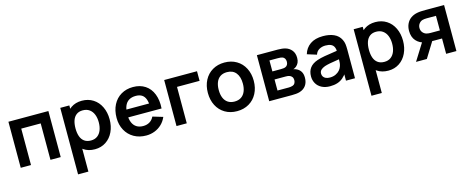

<svg xmlns="http://www.w3.org/2000/svg" viewBox="-38 -1245 5324 2175"><g transform="rotate(-15 2624.0 -157.5)"><path d="M69.2 -540H538V0H417.7V-427.2H189.5V0H69.2Z M697.5 -270.2Q697.5 -352.3 724.7 -416.8Q751.8 -481.2 805 -518.1Q858.1 -555 932.8 -555Q1007.9 -555 1065 -518.4Q1122.1 -481.8 1153 -416.8Q1184 -351.9 1184 -270.2Q1184 -189.4 1153.4 -124.4Q1122.8 -59.4 1066.7 -22.2Q1010.6 15 937.3 15Q860.8 15 806.7 -21.9Q752.6 -58.8 725 -123.3Q697.5 -187.8 697.5 -270.2ZM677.2 -540H783.7V-160.8H798.3V240H677.2ZM1056.5 -270.2Q1056.5 -320.7 1040.9 -360.6Q1025.3 -400.6 993.6 -423.9Q961.9 -447.2 914.8 -447.2Q870 -447.2 840.7 -425.2Q811.4 -403.2 797.5 -363.7Q783.7 -324.2 783.7 -270.2Q783.7 -215.9 797.8 -176.3Q811.8 -136.7 842 -114.8Q872.1 -92.8 919 -92.8Q964.6 -92.8 995.5 -116Q1026.3 -139.2 1041.4 -179.2Q1056.5 -219.2 1056.5 -270.2Z M1264 -264.2Q1264 -351.3 1297.9 -417.2Q1331.8 -483.2 1392.8 -519.1Q1453.7 -555 1532.7 -555Q1615.5 -555 1674.7 -516Q1733.9 -477.1 1762.3 -404.9Q1790.8 -332.8 1784.1 -236.3H1664.5V-280.3Q1664.2 -339.5 1650.6 -376.6Q1637.1 -413.7 1609.2 -431.7Q1581.4 -449.7 1537.7 -449.7Q1488.8 -449.7 1456.2 -429.2Q1423.6 -408.8 1407.5 -368.9Q1391.5 -329 1391.5 -270Q1391.5 -215.2 1407.5 -176.7Q1423.6 -138.2 1455.3 -118Q1487.1 -97.8 1532.7 -97.8Q1576.7 -97.8 1609.1 -117.6Q1641.5 -137.4 1659 -174.8L1778.2 -139Q1757.8 -90.9 1721.7 -56.2Q1685.5 -21.4 1638.5 -3.2Q1591.4 15 1539.3 15Q1458.3 15 1395.9 -20.3Q1333.5 -55.7 1298.8 -119.3Q1264 -182.9 1264 -264.2ZM1353.5 -327.5H1725.2V-236.3H1353.5Z M1896 -540H2281V-427.2H2016.3V0H1896Z M2336 -270.2Q2336 -353.9 2369.8 -418.6Q2403.7 -483.2 2464.8 -519.1Q2526 -555 2604.7 -555Q2684.9 -555 2746 -518.8Q2807.2 -482.7 2840.7 -417.8Q2874.2 -353 2874.2 -270.2Q2874.2 -186.7 2840.4 -122Q2806.7 -57.2 2745.5 -21.1Q2684.3 15 2604.7 15Q2524.5 15 2463.6 -21.2Q2402.7 -57.4 2369.3 -122.2Q2336 -186.9 2336 -270.2ZM2746.7 -270.2Q2746.7 -350.2 2710.2 -396.2Q2673.7 -442.2 2604.7 -442.2Q2557.2 -442.2 2525.8 -420.8Q2494.2 -399.5 2478.9 -360.9Q2463.5 -322.2 2463.5 -270.2Q2463.5 -217 2479.6 -178.2Q2495.8 -139.5 2527.2 -118.7Q2558.8 -97.8 2604.7 -97.8Q2651.2 -97.8 2683.1 -119.3Q2715 -140.8 2730.8 -179.8Q2746.7 -218.8 2746.7 -270.2Z M2983.2 -540H3228.5Q3281.2 -540 3317.7 -529.3Q3360.7 -516.4 3388.5 -482.1Q3416.3 -447.8 3416.3 -392.8Q3416.3 -360.2 3405.9 -337.5Q3395.5 -314.8 3376.5 -298.8Q3359.4 -284.8 3341 -279.2Q3360.8 -276.2 3378.2 -267.3Q3408.2 -252.9 3425.7 -225.5Q3443.2 -198 3443.2 -153Q3443.2 -98.2 3416.6 -61.2Q3390 -24.2 3340 -9.7Q3322.3 -4.6 3299 -2.3Q3275.7 0 3248.5 0H2983.2ZM3285.3 -100.5Q3302.6 -106.4 3311.2 -122.4Q3319.8 -138.4 3319.8 -158Q3319.8 -181.4 3308.3 -196.3Q3296.8 -211.2 3278.3 -217Q3264.8 -222.3 3237.5 -222.3H3105.2V-92.8H3240.2Q3250.9 -92.8 3263.3 -95Q3275.7 -97.1 3285.3 -100.5ZM3260 -324.8Q3275.6 -331.5 3283.9 -346.6Q3292.2 -361.8 3292.2 -381.3Q3292.2 -402.4 3282.9 -418.1Q3273.7 -433.8 3255.7 -439.7Q3238.3 -445.5 3202.7 -445.5H3105.2V-316.8H3205.2Q3221.6 -316.8 3236 -318.6Q3250.4 -320.4 3260 -324.8Z M3513 -148Q3513 -208.2 3542.8 -248.1Q3572.5 -288.1 3635.8 -309.5Q3672.7 -321.9 3722.8 -330.7Q3772.9 -339.4 3865.2 -352.7Q3890.2 -356.4 3914.7 -359.8L3871.3 -335.7Q3871.6 -373.6 3860.6 -397.6Q3849.7 -421.6 3825.2 -433.1Q3800.7 -444.7 3760.3 -444.7Q3720.2 -444.7 3687.5 -426.3Q3654.8 -407.9 3642.5 -369.2L3532.3 -403.7Q3552.8 -474.4 3610.4 -514.7Q3668 -555 3760.7 -555Q3835.9 -555 3889.5 -530.6Q3943.1 -506.2 3968.7 -454.5Q3981.8 -428.8 3985.5 -401Q3989.2 -373.2 3989.2 -331.3V0H3883.5V-117.2L3901 -97.8Q3876.1 -58.6 3846.7 -33.7Q3817.3 -8.8 3779.9 3.1Q3742.5 15 3694.2 15Q3637.4 15 3596.4 -6.7Q3555.4 -28.4 3534.2 -65.6Q3513 -102.8 3513 -148ZM3857.3 -170.7Q3864.9 -188.3 3867.3 -211.4Q3869.7 -234.4 3869.7 -261.5V-271.7L3906.7 -260.5L3863 -253.4Q3795.3 -243.1 3759 -236.1Q3722.7 -229.1 3696.5 -220.5Q3664.2 -208.6 3647.7 -191.8Q3631.2 -174.9 3631.2 -149.5Q3631.2 -129.3 3641.2 -113.9Q3651.2 -98.5 3670.6 -89.8Q3690.1 -81.2 3718 -81.2Q3756.4 -81.2 3785.6 -94.9Q3814.8 -108.6 3832.5 -129Q3850.2 -149.4 3857.3 -170.7Z M4138.5 -270.2Q4138.5 -352.3 4165.7 -416.8Q4192.8 -481.2 4246 -518.1Q4299.1 -555 4373.8 -555Q4448.9 -555 4506 -518.4Q4563.1 -481.8 4594 -416.8Q4625 -351.9 4625 -270.2Q4625 -189.4 4594.4 -124.4Q4563.8 -59.4 4507.7 -22.2Q4451.6 15 4378.3 15Q4301.8 15 4247.7 -21.9Q4193.6 -58.8 4166 -123.3Q4138.5 -187.8 4138.5 -270.2ZM4118.2 -540H4224.7V-160.8H4239.3V240H4118.2ZM4497.5 -270.2Q4497.5 -320.7 4481.9 -360.6Q4466.3 -400.6 4434.6 -423.9Q4402.9 -447.2 4355.8 -447.2Q4311 -447.2 4281.7 -425.2Q4252.4 -403.2 4238.5 -363.7Q4224.7 -324.2 4224.7 -270.2Q4224.7 -215.9 4238.8 -176.3Q4252.8 -136.7 4283 -114.8Q4313.1 -92.8 4360 -92.8Q4405.6 -92.8 4436.5 -116Q4467.3 -139.2 4482.4 -179.2Q4497.5 -219.2 4497.5 -270.2Z M5058.2 -179.8H4961.3Q4899.5 -179.8 4863.5 -186.2Q4798.1 -197.7 4758.6 -242.1Q4719.2 -286.5 4719.2 -358.7Q4719.2 -405.9 4736.6 -442.3Q4754.1 -478.7 4785.6 -501.5Q4817.1 -524.2 4859.5 -532.8Q4882.4 -537.5 4906.8 -538.8Q4931.2 -540 4959.7 -540H5178.5L5178.7 0H5058.2ZM4834.2 -206.7H4959.5L4831.7 0H4705ZM5058.2 -274.3V-445.5H4949.2Q4920 -445.5 4899.2 -439.8Q4875.4 -433.2 4858.5 -411.1Q4841.7 -389.1 4841.7 -359.7Q4841.7 -329.7 4859.2 -308.2Q4876.7 -286.8 4902.3 -279.7Q4913.4 -276.8 4925.4 -275.6Q4937.3 -274.3 4949.2 -274.3Z"/></g></svg>

Font: Tap Sans
Style: Regular
Weight: 400
Designer: Tap Payments
Foundry: Tap Payments
Version: Version 1.001;Glyphs 3.1.2 (3151)